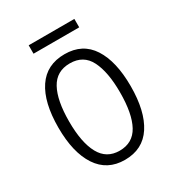

<svg xmlns="http://www.w3.org/2000/svg" viewBox="-163 -759 799 870"><g transform="rotate(-30 237.0 -324.0)"><path d="M426 -267Q426 -136 378.5 -63Q331 10 237 10Q145 10 96.5 -63.5Q48 -137 48 -267Q48 -399 96 -470.5Q144 -542 238 -542Q332 -542 379 -469Q426 -396 426 -267ZM104 -267Q104 -157 136.5 -97.5Q169 -38 237 -38Q306 -38 338 -96.5Q370 -155 370 -267Q370 -373 339.5 -433.5Q309 -494 238 -494Q168 -494 136 -435.5Q104 -377 104 -267ZM357 -658V-614H118V-658Z"/></g></svg>

Font: Noto Sans Georgian Condensed Light
Style: Regular
Weight: 300
Width: 3
Designer: Monotype Design Team, Akaki Razmadze
Foundry: Google LLC
Version: Version 2.005; ttfautohint (v1.8.4.7-5d5b)